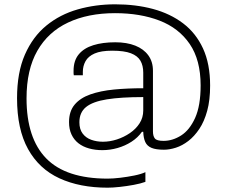

<svg xmlns="http://www.w3.org/2000/svg" viewBox="-20 -717 1053 890"><path d="M479 153Q350 153 255.5 109.5Q161 66 110 -26Q59 -118 59 -262Q59 -381 95.5 -464Q132 -547 195 -598.5Q258 -650 340.5 -673.5Q423 -697 514 -697Q609 -697 689 -675.5Q769 -654 828.5 -609Q888 -564 921 -492.5Q954 -421 954 -320Q954 -253 940.5 -203.5Q927 -154 904 -119.5Q881 -85 853 -63.5Q825 -42 795.5 -32.5Q766 -23 740 -23Q703 -23 682.5 -31.5Q662 -40 653.5 -58.5Q645 -77 644 -106H638Q619 -79 589.5 -60Q560 -41 525 -31Q490 -21 454 -21Q421 -21 392.5 -29Q364 -37 343.5 -53Q323 -69 311.5 -93.5Q300 -118 300 -151Q300 -201 326 -232Q352 -263 399 -279.5Q446 -296 508.5 -302Q571 -308 644 -308V-380Q644 -413 631 -435.5Q618 -458 587 -470Q556 -482 500 -482Q448 -482 418.5 -469Q389 -456 376.5 -433.5Q364 -411 364 -384V-368H322Q321 -373 321 -377.5Q321 -382 321 -389Q321 -436 345 -465Q369 -494 412.5 -507.5Q456 -521 514 -521Q568 -521 607 -505.5Q646 -490 667.5 -460.5Q689 -431 689 -389V-108Q689 -86 698 -75Q707 -64 738 -64Q780 -64 819.5 -89Q859 -114 884.5 -170.5Q910 -227 910 -321Q910 -439 859.5 -513Q809 -587 719.5 -621.5Q630 -656 513 -656Q388 -656 295.5 -612.5Q203 -569 153 -481.5Q103 -394 103 -261Q103 -76 194.5 17.5Q286 111 479 111Q504 111 537.5 107Q571 103 603 96.5Q635 90 654 81V126Q632 134 599.5 140Q567 146 534.5 149.5Q502 153 479 153ZM457 -60Q489 -60 521.5 -70.5Q554 -81 582 -100Q610 -119 627 -145.5Q644 -172 644 -205V-267Q541 -267 475.5 -256.5Q410 -246 379 -221Q348 -196 348 -150Q348 -118 363 -98Q378 -78 403 -69Q428 -60 457 -60Z"/></svg>

Font: Archivo Thin
Style: Regular
Weight: 250
Designer: Hector Gatti
Foundry: Omnibus-Type
Version: Version 2.001